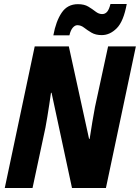

<svg xmlns="http://www.w3.org/2000/svg" viewBox="-20 -948 705 968"><path d="M4 0 155 -714H327L429 -248H432Q438 -288 445.5 -333Q453 -378 459 -409L525 -714H665L514 0H343L240 -480H237Q233 -454 228.5 -421.5Q224 -389 218.5 -358Q213 -327 209 -304L144 0ZM249 -770Q262 -841 291 -884Q320 -927 373 -927Q405 -927 425.5 -914.5Q446 -902 462 -889.5Q478 -877 495 -877Q510 -877 520 -888.5Q530 -900 537 -928H619Q603 -840 568.5 -805.5Q534 -771 493 -771Q462 -771 441 -783.5Q420 -796 404 -808.5Q388 -821 370 -821Q358 -821 347 -808.5Q336 -796 330 -770Z"/></svg>

Font: Noto Sans Condensed ExtraBold
Style: Italic
Weight: 800
Width: 3
Italic angle: -12°
Designer: Monotype Design Team
Foundry: Monotype Imaging Inc.
Version: Version 2.013; ttfautohint (v1.8.4.7-5d5b)